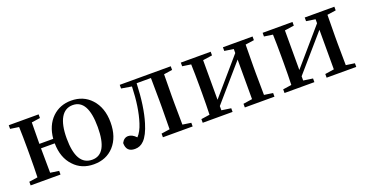

<svg xmlns="http://www.w3.org/2000/svg" viewBox="-32 -1052 2998 1577"><g transform="rotate(-20 1467.0 -263.0)"><path d="M593 15C666 15 724 -9 769 -58C815 -109 838 -177 838 -263C838 -348 814 -417 767 -468C722 -517 664 -541 593 -541C528 -541 473 -520 428 -477C382 -432 356 -372 349 -296H228C228 -347 229 -410 230 -483L305 -494V-526H44V-494L119 -483C121 -427 122 -364 122 -294V-232C122 -162 121 -99 119 -43L44 -32V0H305V-32L230 -43C229 -118 228 -189 228 -257H348C349 -173 373 -106 420 -57C464 -9 522 15 593 15ZM593 -25C500 -25 454 -104 454 -262C454 -419 504 -502 593 -502C682 -502 726 -422 726 -262C726 -104 682 -25 593 -25Z M953 12C984 12 1010 1 1032 -22C1059 -49 1082 -95 1101 -158C1128 -246 1144 -357 1149 -491H1274C1275 -416 1276 -351 1276 -294V-232C1276 -181 1275 -118 1274 -43L1200 -32V0H1460V-32L1386 -43C1385 -118 1384 -181 1384 -232V-294C1384 -345 1385 -408 1386 -483L1460 -494V-526H1014V-494L1104 -479C1100 -358 1085 -256 1058 -173C1044 -129 1026 -95 1003 -71C980 -95 957 -107 934 -107C910 -107 891 -94 877 -67C877 -14 902 12 953 12Z M1809 0V-32L1727 -44V-81L1995 -390V-44L1916 -32V0H2175V-32L2099 -43C2098 -118 2097 -181 2097 -232V-294C2097 -345 2098 -408 2099 -483L2175 -494V-526H1916V-494L1995 -482V-447L1727 -136V-482L1809 -494V-526H1548V-494L1623 -483C1625 -427 1626 -364 1626 -294V-232C1626 -162 1625 -99 1623 -43L1548 -32V0Z M2524 0V-32L2442 -44V-81L2710 -390V-44L2631 -32V0H2890V-32L2814 -43C2813 -118 2812 -181 2812 -232V-294C2812 -345 2813 -408 2814 -483L2890 -494V-526H2631V-494L2710 -482V-447L2442 -136V-482L2524 -494V-526H2263V-494L2338 -483C2340 -427 2341 -364 2341 -294V-232C2341 -162 2340 -99 2338 -43L2263 -32V0Z"/></g></svg>

Font: AllPunType SemiBold
Style: Regular
Weight: 600
Version: 1.0